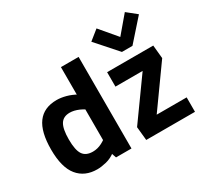

<svg xmlns="http://www.w3.org/2000/svg" viewBox="-154 -980 1278 1204"><g transform="rotate(-30 484.5 -378.0)"><path d="M231 6.3Q141.1 6.3 91.1 -55.2Q41 -116.7 41 -245.6Q41 -373.5 87.2 -435.8Q133.3 -498 226.1 -498Q256.8 -498 293 -488.3Q329.1 -478.5 365.2 -457.5L353 -446.3V-663.1H481V0H369.1L352.5 -48.3L366.7 -37.1Q334 -11.7 297.1 -2.7Q260.3 6.3 231 6.3ZM262.7 -103.5Q296.9 -103.5 329.3 -120.4Q361.8 -137.2 403.8 -174.8L353 -97.2V-426.8L404.8 -319.8Q358.4 -357.4 323 -372.8Q287.6 -388.2 257.3 -388.2Q210 -388.2 189.5 -354.5Q168.9 -320.8 168.9 -245.1Q168.9 -168 190.7 -135.7Q212.4 -103.5 262.7 -103.5ZM587.9 0 578.1 -98.1 822.3 -438.5 845.2 -386.2H587.9V-490.7H921.9L931.2 -394.5L690.4 -57.6L662.6 -104.5H940.9V0ZM731.9 -554.2 597.7 -705.6 667.5 -761.7 770 -640.6 872.6 -761.7 942.4 -705.6 808.1 -554.2Z"/></g></svg>

Font: Anaheim
Style: Bold
Weight: 700
Version: Version 2.001